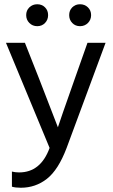

<svg xmlns="http://www.w3.org/2000/svg" viewBox="-20 -708 533 902"><path d="M319.5 -600Q305 -615 305 -637Q305 -659 319.5 -673.5Q334 -688 356 -688Q378 -688 393 -673.5Q408 -659 408 -637Q408 -615 393 -600Q378 -585 356 -585Q334 -585 319.5 -600ZM118 -600Q103 -615 103 -637Q103 -659 118 -673.5Q133 -688 155 -688Q177 -688 191.5 -673.5Q206 -659 206 -637Q206 -615 191.5 -600Q177 -585 155 -585Q133 -585 118 -600ZM213 -13 8 -507H97L163 -340L252 -110Q260 -136 332 -340L391 -507H476L293 -13Q254 90 200.5 132Q147 174 78 174Q52 174 36 169V98Q51 102 70 102Q171 102 213 -13Z"/></svg>

Font: Hind
Style: Regular
Weight: 400
Designer: Manushi Parikh, Satya Rajpurohit
Foundry: Indian Type Foundry
Version: Version 2.000;PS 1.0;hotconv 1.0.79;makeotf.lib2.5.61930